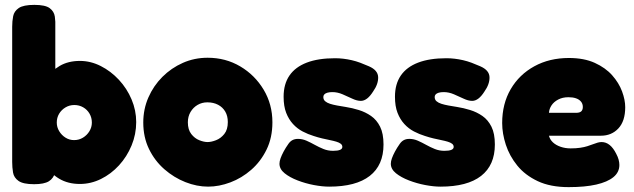

<svg xmlns="http://www.w3.org/2000/svg" viewBox="-20 -748 2601 788"><path d="M308 7Q259 7 223 -14.5Q187 -36 164 -72.5Q141 -109 130 -154.5Q119 -200 120 -249Q121 -297 132.5 -342Q144 -387 167 -422Q190 -457 225 -477.5Q260 -498 308 -498Q352 -498 393.5 -477Q435 -456 468 -420.5Q501 -385 520 -340Q539 -295 539 -247Q539 -197 520 -151Q501 -105 468.5 -69.5Q436 -34 394.5 -13.5Q353 7 308 7ZM284 -173Q304 -173 320.5 -183Q337 -193 347 -209.5Q357 -226 357 -245Q357 -265 347.5 -281.5Q338 -298 321.5 -307.5Q305 -317 285 -317Q265 -317 248.5 -307Q232 -297 222.5 -281Q213 -265 213 -245Q213 -226 223 -209.5Q233 -193 249 -183Q265 -173 284 -173ZM120 8Q75 8 56 -5.5Q37 -19 33.5 -40Q30 -61 30 -83V-638Q30 -661 34 -681.5Q38 -702 57 -715Q76 -728 121 -728Q166 -728 184 -714.5Q202 -701 205 -680Q208 -659 207 -637V-42Q200 -16 180.5 -4Q161 8 120 8Z M834 18Q788 18 741 -0.5Q694 -19 654.5 -53.5Q615 -88 591.5 -136.5Q568 -185 568 -245Q568 -300 589 -348Q610 -396 646.5 -432.5Q683 -469 730.5 -490Q778 -511 832 -511Q906 -511 966 -475.5Q1026 -440 1062 -380Q1098 -320 1098 -246Q1098 -183 1074 -134Q1050 -85 1011 -51Q972 -17 925.5 0.5Q879 18 834 18ZM832 -165Q847 -165 866.5 -172.5Q886 -180 900.5 -198Q915 -216 915 -247Q915 -272 904.5 -290Q894 -308 875 -318Q856 -328 831 -328Q809 -328 791 -317.5Q773 -307 762 -288.5Q751 -270 751 -246Q751 -216 765 -198Q779 -180 798 -172.5Q817 -165 832 -165Z M1331 18Q1303 18 1268.5 11.5Q1234 5 1201.5 -7.5Q1169 -20 1148 -37Q1127 -54 1127 -76Q1127 -86 1131.5 -98.5Q1136 -111 1144 -126Q1152 -141 1164 -158Q1171 -168 1180.5 -173Q1190 -178 1203 -178Q1221 -178 1238 -170.5Q1255 -163 1272 -153.5Q1289 -144 1307.5 -136.5Q1326 -129 1347 -129Q1366 -129 1375.5 -133Q1385 -137 1385 -145Q1385 -153 1378.5 -158Q1372 -163 1360.5 -166.5Q1349 -170 1334 -173Q1319 -176 1302 -180Q1285 -184 1267 -190Q1244 -197 1222 -208.5Q1200 -220 1182.5 -239Q1165 -258 1154.5 -285Q1144 -312 1144 -351Q1144 -403 1168 -438Q1192 -473 1239 -491Q1286 -509 1355 -509Q1372 -509 1389 -507Q1406 -505 1423.5 -501Q1441 -497 1458.5 -490.5Q1476 -484 1494 -476Q1531 -460 1532 -431.5Q1533 -403 1511 -372Q1499 -353 1486.5 -343.5Q1474 -334 1461 -334Q1445 -334 1426 -343Q1407 -352 1386 -361Q1365 -370 1344 -370Q1332 -370 1323.5 -367.5Q1315 -365 1311 -360.5Q1307 -356 1307 -350Q1307 -339 1314.5 -332.5Q1322 -326 1334.5 -322Q1347 -318 1363.5 -315Q1380 -312 1399 -309Q1425 -305 1452.5 -296.5Q1480 -288 1503 -272Q1526 -256 1540 -228Q1554 -200 1554 -155Q1554 -70 1497.5 -26Q1441 18 1331 18Z M1788 18Q1760 18 1725.5 11.5Q1691 5 1658.5 -7.5Q1626 -20 1605 -37Q1584 -54 1584 -76Q1584 -86 1588.5 -98.5Q1593 -111 1601 -126Q1609 -141 1621 -158Q1628 -168 1637.5 -173Q1647 -178 1660 -178Q1678 -178 1695 -170.5Q1712 -163 1729 -153.5Q1746 -144 1764.5 -136.5Q1783 -129 1804 -129Q1823 -129 1832.5 -133Q1842 -137 1842 -145Q1842 -153 1835.5 -158Q1829 -163 1817.5 -166.5Q1806 -170 1791 -173Q1776 -176 1759 -180Q1742 -184 1724 -190Q1701 -197 1679 -208.5Q1657 -220 1639.5 -239Q1622 -258 1611.5 -285Q1601 -312 1601 -351Q1601 -403 1625 -438Q1649 -473 1696 -491Q1743 -509 1812 -509Q1829 -509 1846 -507Q1863 -505 1880.5 -501Q1898 -497 1915.5 -490.5Q1933 -484 1951 -476Q1988 -460 1989 -431.5Q1990 -403 1968 -372Q1956 -353 1943.5 -343.5Q1931 -334 1918 -334Q1902 -334 1883 -343Q1864 -352 1843 -361Q1822 -370 1801 -370Q1789 -370 1780.5 -367.5Q1772 -365 1768 -360.5Q1764 -356 1764 -350Q1764 -339 1771.5 -332.5Q1779 -326 1791.5 -322Q1804 -318 1820.5 -315Q1837 -312 1856 -309Q1882 -305 1909.5 -296.5Q1937 -288 1960 -272Q1983 -256 1997 -228Q2011 -200 2011 -155Q2011 -70 1954.5 -26Q1898 18 1788 18Z M2314 20Q2239 20 2187 -4.5Q2135 -29 2103 -68.5Q2071 -108 2056 -154Q2041 -200 2041 -243Q2041 -322 2076 -382Q2111 -442 2173 -476Q2235 -510 2315 -510Q2377 -510 2421 -490Q2465 -470 2492.5 -439Q2520 -408 2533 -373Q2546 -338 2546 -308Q2546 -251 2518 -221Q2490 -191 2446 -191H2233Q2237 -175 2249.5 -163.5Q2262 -152 2281 -145.5Q2300 -139 2322 -139Q2344 -139 2361 -141.5Q2378 -144 2390.5 -148Q2403 -152 2413.5 -156Q2424 -160 2432.5 -162.5Q2441 -165 2449 -165Q2467 -165 2482 -153Q2497 -141 2509 -117Q2516 -104 2519 -92.5Q2522 -81 2522 -71Q2522 -41 2497.5 -21Q2473 -1 2427 9.5Q2381 20 2314 20ZM2233 -285H2345Q2359 -285 2365.5 -291Q2372 -297 2372 -309Q2372 -322 2364.5 -331Q2357 -340 2344 -344.5Q2331 -349 2313 -349Q2289 -349 2271 -339.5Q2253 -330 2243.5 -315.5Q2234 -301 2233 -285Z"/></svg>

Font: Fredoka Light
Style: Bold
Weight: 700
Version: Version 2.001